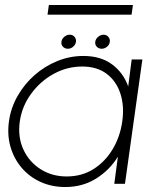

<svg xmlns="http://www.w3.org/2000/svg" viewBox="-20 -739 612 772"><path d="M509.5 -500H552.5L482.5 0H439.5L454 -109Q420.5 -54.5 366 -20.8Q311.5 13 242.5 13Q188 13 143 -7.5Q98 -28 67 -64.5Q36 -101 22.2 -148.5Q8.5 -196 16 -251Q23.5 -305.5 50.8 -353.2Q78 -401 119 -437Q160 -473 210.5 -493.5Q261 -514 315 -514Q385 -514 430.5 -480.2Q476 -446.5 495.5 -391.5ZM248 -29.5Q309 -29.5 356 -59.2Q403 -89 433 -139.2Q463 -189.5 471.5 -250Q480.5 -312 464.2 -362.2Q448 -412.5 409.2 -442Q370.5 -471.5 310.5 -471.5Q249.5 -471.5 195.5 -441.8Q141.5 -412 104.8 -361.5Q68 -311 59.5 -250Q51 -188 74 -138Q97 -88 143 -58.8Q189 -29.5 248 -29.5ZM253 -543Q241 -543 233.2 -551Q225.5 -559 227 -571Q228.5 -582.5 238.5 -591Q248.5 -599.5 260.5 -599.5Q272 -599.5 279.5 -591Q287 -582.5 285.5 -571Q283.5 -559 274 -551Q264.5 -543 253 -543ZM389 -543Q377 -543 369.2 -551Q361.5 -559 363 -571Q364.5 -582.5 374.8 -591Q385 -599.5 396.5 -599.5Q408 -599.5 415.5 -591Q423 -582.5 421.5 -571Q420 -559 410.2 -551Q400.5 -543 389 -543ZM176.5 -719H514.5L509 -680H171Z"/></svg>

Font: Urbanist ExtraLight
Style: Italic
Weight: 250
Version: Version 1.303